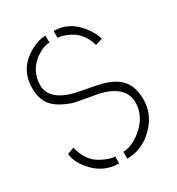

<svg xmlns="http://www.w3.org/2000/svg" viewBox="-166 -788 822 894"><g transform="rotate(-30 244.5 -340.5)"><path d="M29.3 -154.3 65.4 -167Q72.3 -131.8 90.3 -105Q108.4 -78.1 128.4 -65.4Q148.4 -52.7 168 -44.9Q187.5 -37.1 200.2 -35.2L212.9 -34.2V2.9Q124 2.9 65.4 -71.3Q30.3 -116.2 29.3 -154.3ZM37.1 -502Q37.1 -605.5 128.9 -658.2Q173.8 -683.6 212.9 -683.6V-646.5Q177.7 -646.5 136.7 -616.2Q77.1 -570.3 76.2 -496.1Q76.2 -417 192.4 -385.7Q203.1 -382.8 305.7 -363.3Q323.2 -359.4 335 -356.4Q423.8 -332 448.2 -269.5Q460 -238.3 460 -198.2Q460 -116.2 395.5 -54.7Q335 2.9 256.8 2.9V-34.2Q301.8 -34.2 353.5 -75.2Q419.9 -129.9 420.9 -204.1Q420.9 -292 301.8 -323.2Q291 -325.2 194.3 -342.8Q168.9 -346.7 157.2 -351.6Q78.1 -380.9 54.7 -424.8Q37.1 -456.1 37.1 -502ZM256.8 -646.5V-683.6Q345.7 -683.6 403.3 -600.6Q426.8 -567.4 432.6 -540L395.5 -528.3Q386.7 -560.5 369.1 -584.5Q351.6 -608.4 333 -619.6Q314.5 -630.9 296.9 -637.7Q279.3 -644.5 267.6 -645.5Z"/></g></svg>

Font: Post No Bills Colombo Light
Style: Regular
Weight: 300
Designer: Kosala Senevirathne, Siva Puranthara, Lasantha Premarathna, Tharique Azeez
Foundry: Mooniak
Version: Version 1.220 ; ttfautohint (v1.6)